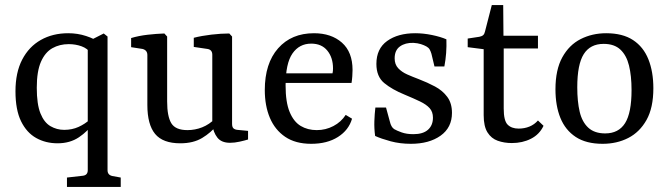

<svg xmlns="http://www.w3.org/2000/svg" viewBox="-20 -557 2637 757"><path d="M41 -197Q41 -271 67.5 -322Q94 -373 141 -399.5Q188 -426 249 -426Q286 -426 319.5 -415Q353 -404 375 -388L338 -347Q325 -366 301.5 -374.5Q278 -383 251 -383Q215 -383 186.5 -367Q158 -351 141.5 -313.5Q125 -276 125 -211Q125 -146 139.5 -110Q154 -74 179 -59.5Q204 -45 233 -45Q264 -45 289.5 -56.5Q315 -68 336 -87L347 -71Q327 -40 291.5 -16Q256 8 207 8Q160 8 122.5 -13Q85 -34 63 -79Q41 -124 41 -197ZM404 114Q404 133 423 137L456 143V180H244V143L306 136Q326 134 326 114V-393L389 -425L404 -413Z M838 -66Q812 -34 777 -13Q742 8 691 8Q622 8 591.5 -29Q561 -66 561 -143V-340Q561 -359 542 -364L497 -371V-407Q527 -416 562 -420Q597 -424 628 -425L639 -413V-157Q639 -98 655.5 -71Q672 -44 719 -44Q749 -44 777 -55Q805 -66 829 -90ZM958 -7Q945 -3 925 1.5Q905 6 887 6Q853 6 837 -14.5Q821 -35 817 -66V-341Q817 -361 798 -364L744 -372V-408Q775 -416 813.5 -420.5Q852 -425 884 -425L895 -413V-69Q895 -56 900.5 -51Q906 -46 916 -45L958 -41Z M1024 -202Q1024 -307 1076.5 -366.5Q1129 -426 1218 -426Q1286 -426 1328 -389Q1370 -352 1370 -281Q1370 -271 1369 -256.5Q1368 -242 1366 -230H1081V-268H1291Q1292 -273 1292.5 -277Q1293 -281 1293 -287Q1293 -330 1270.5 -357.5Q1248 -385 1207 -385Q1160 -385 1133 -346Q1106 -307 1106 -220Q1106 -154 1122 -115.5Q1138 -77 1165.5 -60.5Q1193 -44 1229 -44Q1264 -44 1294.5 -60Q1325 -76 1343 -104L1368 -89Q1355 -44 1312.5 -17Q1270 10 1207 10Q1145 10 1104.5 -17.5Q1064 -45 1044 -92.5Q1024 -140 1024 -202Z M1459 -21Q1455 -51 1456 -79.5Q1457 -108 1460 -133H1502L1517 -78Q1522 -56 1534 -48Q1544 -42 1563.5 -35Q1583 -28 1610 -28Q1648 -28 1667.5 -45.5Q1687 -63 1687 -93Q1687 -116 1674 -130.5Q1661 -145 1636 -157Q1611 -169 1575 -184Q1526 -204 1495 -229.5Q1464 -255 1464 -305Q1464 -365 1506.5 -395.5Q1549 -426 1617 -426Q1649 -426 1683 -419Q1717 -412 1740 -402Q1741 -375 1739 -348Q1737 -321 1732 -295H1693L1681 -345Q1678 -355 1674 -362Q1670 -369 1661 -374Q1652 -379 1639.5 -383Q1627 -387 1610 -388Q1578 -389 1557 -374Q1536 -359 1536 -327Q1536 -303 1550 -288Q1564 -273 1585.5 -263.5Q1607 -254 1631 -245Q1665 -232 1695 -216Q1725 -200 1743.5 -175Q1762 -150 1762 -112Q1762 -54 1717 -22Q1672 10 1600 10Q1557 10 1520 0Q1483 -10 1459 -21Z M1887 -363 1824 -371V-405L1870 -412Q1880 -414 1885 -418.5Q1890 -423 1892 -432L1919 -537H1964L1965 -416H2101V-366H1966V-129Q1966 -81 1981.5 -65.5Q1997 -50 2025 -50Q2048 -50 2067.5 -58Q2087 -66 2101 -82L2123 -61Q2107 -27 2073.5 -10Q2040 7 1998 7Q1968 7 1942.5 -2Q1917 -11 1902 -35Q1887 -59 1887 -103Z M2470 -202Q2470 -258 2460 -298.5Q2450 -339 2426 -361.5Q2402 -384 2360 -384Q2307 -384 2281.5 -343.5Q2256 -303 2256 -213Q2256 -157 2265.5 -116.5Q2275 -76 2299.5 -53.5Q2324 -31 2366 -31Q2419 -31 2444.5 -71.5Q2470 -112 2470 -202ZM2170 -205Q2170 -282 2197 -331Q2224 -380 2269.5 -403Q2315 -426 2370 -426Q2435 -426 2476 -399Q2517 -372 2536.5 -323Q2556 -274 2556 -209Q2556 -132 2529 -84Q2502 -36 2457 -13Q2412 10 2356 10Q2291 10 2250 -17Q2209 -44 2189.5 -92Q2170 -140 2170 -205Z"/></svg>

Font: Rasa
Style: Regular
Weight: 400
Designer: Anna Giedrys (Yrsa+Rasa design), David Brezina (Yrsa art-direction, Rasa art-direction, design)
Foundry: Rosetta Type Foundry
Version: Version 2.004